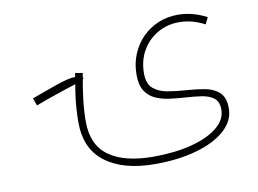

<svg xmlns="http://www.w3.org/2000/svg" viewBox="-65 -429 1001 744"><g transform="rotate(-10 436.0 -56.5)"><path d="M273.9 -156.7Q258.8 -166 242.2 -166Q229 -166 210.9 -161.9Q192.9 -157.7 159.7 -146.2Q126.5 -134.8 66.9 -112.8L77.6 -83Q97.2 -90.8 127 -101.3Q156.7 -111.8 192.9 -123.8Q229 -135.7 266.6 -147.5ZM788.6 -305.2Q759.8 -320.3 731.2 -327.4Q702.6 -334.5 675.3 -334.5Q634.3 -334.5 598.4 -319.6Q562.5 -304.7 535.6 -277.6Q508.8 -250.5 493.4 -213.6Q478 -176.8 478 -132.8Q478 -92.3 492.9 -69.1Q507.8 -45.9 532.7 -34.7Q557.6 -23.4 587.9 -19.5Q618.2 -15.6 648.9 -13.7Q682.6 -11.7 712.2 -7.3Q741.7 -2.9 760 11.2Q778.3 25.4 778.3 56.2Q778.3 96.7 740.2 127.2Q702.1 157.7 636.5 174.3Q570.8 190.9 487.8 190.9Q374.5 190.9 313.7 147.5Q252.9 104 252.9 12.7Q252.9 -29.3 257.6 -70.3Q262.2 -111.3 273.9 -176.3L244.6 -181.2Q237.3 -139.2 232.7 -106.7Q228 -74.2 226.1 -46.4Q224.1 -18.6 224.1 10.3Q224.1 114.3 294.7 167.2Q365.2 220.2 490.2 220.2Q581.1 220.2 652.8 200Q724.6 179.7 766.1 142.8Q807.6 106 807.6 56.6Q807.6 13.2 785.4 -6.6Q763.2 -26.4 728 -32.5Q692.9 -38.6 654.8 -41Q617.7 -43.5 584 -49.3Q550.3 -55.2 528.8 -73.7Q507.3 -92.3 507.3 -132.8Q507.3 -183.6 529.8 -222.4Q552.2 -261.2 590.3 -283.2Q628.4 -305.2 675.3 -305.2Q726.1 -305.2 775.9 -278.8Z"/></g></svg>

Font: Estedad-FD VF
Style: Regular
Weight: 100
Designer: Amin Abedi
Version: Version 7.3